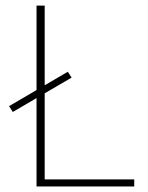

<svg xmlns="http://www.w3.org/2000/svg" viewBox="-20 -670 533 690"><path d="M223.6 -412.1 237.3 -391.1 25.9 -267.6 12.7 -288.6ZM462.4 -25.4V0H111.3V-649.9H140.6V-25.4Z"/></svg>

Font: Estedad-FD Thin
Style: Regular
Weight: 100
Designer: Amin Abedi
Version: Version 7.3